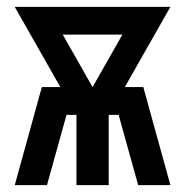

<svg xmlns="http://www.w3.org/2000/svg" viewBox="-20 -540 540 560"><path d="M23 0 102 -286H156L23 -520H477L344 -286H398L477 0H383L326 -205H297V0H203V-205H174L117 0ZM250 -286 337 -439H163Z"/></svg>

Font: Zed Mono
Style: Bold
Weight: 700
Monospace: yes
Designer: Belleve Invis
Foundry: Belleve Invis
Version: Version 1.0.0; ttfautohint (v1.8.4)